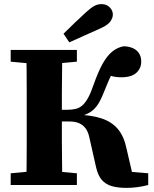

<svg xmlns="http://www.w3.org/2000/svg" viewBox="-20 -900 749 934"><path d="M32 0V-57L171 -70H212L354 -57V0ZM32 -600V-657H354V-600L212 -587H171ZM108 0Q109 -51 109.5 -101.5Q110 -152 110 -204Q110 -256 110 -307V-350Q110 -402 110 -453Q110 -504 109.5 -555.5Q109 -607 108 -657H283Q283 -608 282 -556.5Q281 -505 281 -452.5Q281 -400 281 -346V-313Q281 -259 281 -206.5Q281 -154 282 -103Q283 -52 283 0ZM447 -88 415 -230Q409 -259 396 -276Q383 -293 364 -301Q345 -309 318 -309H196V-366H309Q331 -366 349 -370.5Q367 -375 381.5 -388Q396 -401 409 -425Q422 -449 435 -487Q457 -550 479 -589.5Q501 -629 526.5 -649.5Q552 -670 582 -675Q609 -674 628 -665Q647 -656 657 -639.5Q667 -623 667 -600Q667 -568 643.5 -546Q620 -524 570 -524Q540 -524 518 -531.5Q496 -539 482 -547L544 -570Q532 -554 523 -537.5Q514 -521 506 -501.5Q498 -482 488 -458Q476 -426 463 -403Q450 -380 433.5 -365.5Q417 -351 395 -342.5Q373 -334 344 -330L343 -343Q423 -341 474 -324Q525 -307 554.5 -271Q584 -235 596 -175L629 -33L534 -71L701 -57V0Q674 7 647.5 10.5Q621 14 595 14Q554 14 524 5.5Q494 -3 475 -25Q456 -47 447 -88ZM289 -736Q316 -763 344 -789.5Q372 -816 399 -841Q423 -863 439.5 -871.5Q456 -880 474 -880Q498 -880 513.5 -864.5Q529 -849 529 -829Q529 -814 517.5 -796.5Q506 -779 471 -763Q432 -745 394 -728.5Q356 -712 317 -694Z"/></svg>

Font: Source Serif 4 18pt
Style: Bold
Weight: 700
Designer: Frank Grießhammer
Foundry: Adobe Systems Incorporated
Version: Version 4.004;hotconv 1.0.116;makeotfexe 2.5.65601